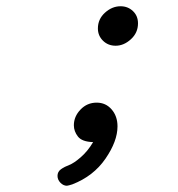

<svg xmlns="http://www.w3.org/2000/svg" viewBox="-20 -450 565 608"><path d="M162.1 106.9Q162.1 93.8 173.1 85.9Q184.1 78.1 199 72.5Q213.9 66.9 235.8 47.9Q257.8 28.8 274.9 0Q239.7 -1 226.8 -17.6Q213.9 -34.2 213.9 -53.2Q213.9 -81.1 234.9 -103Q255.9 -125 286.1 -125Q314.9 -125 333.5 -103.5Q352.1 -82 352.1 -49.8Q352.1 -2.9 314 52.5Q275.9 107.9 209 133.8Q196.8 137.7 191.9 138.2Q180.7 138.2 171.4 128.7Q162.1 119.1 162.1 106.9ZM290 -359.9Q290 -389.6 312.5 -409.9Q335 -430.2 361.8 -430.2Q384.8 -430.2 400.9 -415Q417 -399.9 417 -376Q417 -346.2 394.5 -325.7Q372.1 -305.2 346.2 -305.2Q322.3 -305.2 306.2 -321Q290 -336.9 290 -359.9Z"/></svg>

Font: CMU Typewriter Text
Style: Italic
Weight: 500
Italic angle: -14.04°
Version: Version 0.7.0